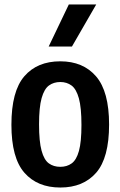

<svg xmlns="http://www.w3.org/2000/svg" viewBox="-20 -828 538 858"><path d="M249.5 10Q147 10 89 -56.2Q31 -122.5 31 -270.5Q31 -420.5 88.8 -487.2Q146.5 -554 249.5 -554Q351.5 -554 409.5 -486.5Q467.5 -419 467.5 -271.5Q467.5 -122.5 409.8 -56.2Q352 10 249.5 10ZM249.5 -82.5Q279 -82.5 300.2 -97.8Q321.5 -113 332.8 -153.5Q344 -194 344 -269.5Q344 -347 332.5 -388.5Q321 -430 299.8 -445.8Q278.5 -461.5 249.5 -461.5Q220 -461.5 198.8 -446Q177.5 -430.5 166 -389.5Q154.5 -348.5 154.5 -272.5Q154.5 -195.5 165.8 -154.5Q177 -113.5 198.2 -98Q219.5 -82.5 249.5 -82.5ZM197.5 -620 287.5 -808H410L301.5 -620Z"/></svg>

Font: Encode Sans Condensed Condensed SemiBold
Style: Regular
Weight: 600
Width: 3
Designer: Multiple Designers
Foundry: Impallari Type
Version: Version 3.000; ttfautohint (v1.8.3) -l 8 -r 50 -G 200 -x 14 